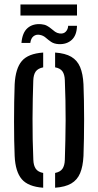

<svg xmlns="http://www.w3.org/2000/svg" viewBox="-20 -845 445 871"><path d="M46.5 -137.3Q45.1 -167.1 44.4 -207.9Q43.7 -248.6 43.7 -293.7Q43.7 -338.8 44.4 -382.7Q45.1 -426.6 46.5 -462.5Q50.3 -534.7 79.1 -568.3Q107.9 -601.9 175.9 -606.6V-539.5Q152.2 -534.7 142 -520.6Q131.9 -506.4 131 -479.8Q129.6 -440.6 128.7 -396.8Q127.8 -353 127.6 -306.6Q127.4 -260.3 128.3 -213.3Q129.3 -166.3 131.2 -120.4Q132.1 -93.8 142.4 -79.2Q152.7 -64.7 175.9 -60.4V6.6Q107.7 1.8 78.7 -32.2Q49.7 -66.3 46.5 -137.3ZM230 6.6V-60.4Q253.5 -65.1 263.3 -79.4Q273.2 -93.8 274.1 -119.2Q275.6 -164.5 276.5 -209.2Q277.5 -253.9 277.7 -298.8Q277.9 -343.7 276.9 -389.1Q276 -434.6 274.1 -481.4Q273.2 -507.5 263.1 -521.5Q253.1 -535.4 230 -539.6V-606.6Q276 -603.4 303.3 -587.4Q330.6 -571.3 343.5 -540.6Q356.4 -509.8 358.7 -462.5Q360.1 -429.6 360.8 -388.5Q361.6 -347.5 361.6 -303.5Q361.6 -259.4 360.8 -216.7Q360.1 -174 358.7 -137.3Q356.3 -89.8 343.4 -59.2Q330.5 -28.6 303.2 -12.6Q275.9 3.4 230 6.6ZM289.2 -728.1H329.3Q328.3 -685 305.5 -664.1Q282.6 -643.2 246.4 -644.8Q225.1 -646 211.7 -655.2Q198.4 -664.4 187.3 -674.2Q176.1 -684 160.8 -686.8Q144.3 -690 132.3 -680.8Q120.3 -671.7 117.4 -650.2H77.3Q81.3 -697.4 105.3 -717.9Q129.3 -738.4 166.8 -735.2Q181.9 -734 192.8 -728.2Q203.6 -722.4 212.3 -714.9Q220.9 -707.3 229.8 -701.1Q238.6 -694.9 249.8 -693.3Q268.3 -690.6 278.5 -701.5Q288.7 -712.4 289.2 -728.1ZM72.8 -824.6H329.3V-774.5H72.8Z"/></svg>

Font: Big Shoulders Stencil Text SC Thin
Style: Regular
Weight: 100
Designer: Patric King
Foundry: XO Type Co
Version: Version 2.001